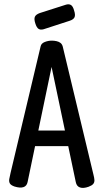

<svg xmlns="http://www.w3.org/2000/svg" viewBox="-20 -880 492 912"><path d="M424 -50Q428 -35 428.5 -24.5Q429 -14 423 -6.5Q417 1 401 7Q376 16 360 10.5Q344 5 340 -15L225 -562L111 -15Q107 4 91 9Q75 14 49 6Q32 0 27 -8.5Q22 -17 24 -29.5Q26 -42 30 -58L173 -660Q176 -674 192.5 -680.5Q209 -687 226 -687Q237 -687 248.5 -684.5Q260 -682 267.5 -676Q275 -670 278 -659ZM96 -186 130 -260H314L348 -186ZM187 -741Q172 -737 163 -743Q154 -749 148 -768Q141 -789 145.5 -800Q150 -811 169 -818L294 -858Q309 -862 318 -855.5Q327 -849 332 -830Q339 -809 334 -798Q329 -787 310 -781Z"/></svg>

Font: Fredoka Condensed
Style: Regular
Weight: 400
Width: 3
Designer: Ben Nathan
Foundry: Milena B. Brandão, Ben Nathan
Version: Version 2.001